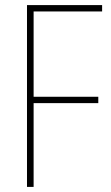

<svg xmlns="http://www.w3.org/2000/svg" viewBox="-20 -734 434 754"><path d="M112 0H86V-714H381V-689H112V-354H366V-329H112Z"/></svg>

Font: Noto Sans Gurmukhi UI Condensed Thin
Style: Regular
Weight: 100
Width: 3
Designer: Jelle Bosma - Monotype Design Team
Foundry: Monotype Imaging Inc.
Version: Version 2.004; ttfautohint (v1.8.4.7-5d5b)